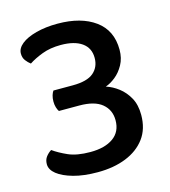

<svg xmlns="http://www.w3.org/2000/svg" viewBox="-99 -714 715 807"><g transform="rotate(-15 258.0 -310.5)"><path d="M225 -634Q327 -634 388 -589.5Q449 -545 449 -461Q449 -424 433.5 -396Q418 -368 396 -350.5Q374 -333 353 -326Q381 -317 406.5 -297.5Q432 -278 449 -247.5Q466 -217 466 -173Q466 -112 435.5 -71Q405 -30 351.5 -8.5Q298 13 228 13Q167 13 122.5 0.5Q78 -12 53.5 -31.5Q29 -51 29 -75Q29 -94 39 -107Q49 -120 62 -128Q87 -110 124 -93.5Q161 -77 220 -77Q283 -77 319.5 -103Q356 -129 356 -179Q356 -224 323.5 -251Q291 -278 225 -278H136Q131 -285 127.5 -296.5Q124 -308 124 -322Q124 -337 127.5 -348.5Q131 -360 136 -367H220Q283 -367 311 -391Q339 -415 339 -455Q339 -498 306.5 -521Q274 -544 215 -544Q169 -544 133.5 -530.5Q98 -517 74 -501Q63 -509 53.5 -521.5Q44 -534 44 -552Q44 -575 67 -593.5Q90 -612 131.5 -623Q173 -634 225 -634Z"/></g></svg>

Font: BalooTamma2SemiBold
Style: Regular
Weight: 600
Designer: Divya Kowshik, Shuchita Grover and Ek Type
Foundry: Ek Type
Version: Version 1.700